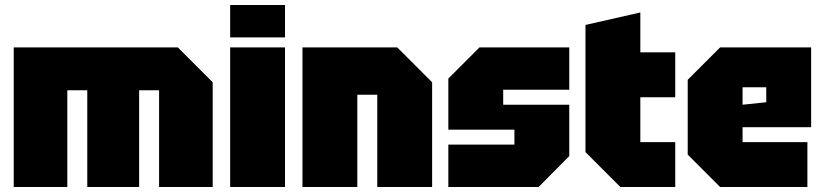

<svg xmlns="http://www.w3.org/2000/svg" viewBox="-20 -750 3303 770"><path d="M35 -560H693L833 -420V0H618V-388H538V0H330V-388H250V0H35Z M903 0V-560H1123V0ZM903 -600V-730H1123V-600Z M1193 0V-560H1573L1713 -420V0H1493V-370H1413V0Z M1778 0V-170H2043V-230H1778V-435L1903 -560H2263V-390H1998V-330H2263V-124L2140 0Z M2328 -650 2548 -700V-540H2688V-360H2548V-180H2688V0H2468L2328 -140Z M2738 -130V-430L2868 -560H3233V-240H2958V-180H3218V0H2868ZM2958 -330 3053 -340V-400H2958Z"/></svg>

Font: Tektur SemiCondensed Black
Style: Regular
Weight: 900
Width: 4
Designer: Adam Jagosz
Foundry: Adam Jagosz
Version: Version 1.005;gftools[0.9.30]